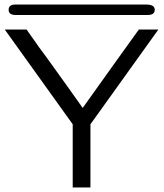

<svg xmlns="http://www.w3.org/2000/svg" viewBox="-20 -825 721 845"><path d="M48 -805H623Q661 -805 661 -782Q661 -759 630 -759H49Q18 -759 18 -782Q18 -805 48 -805ZM1 -695H97L145 -627Q150 -619 166.5 -597.5Q183 -576 191 -564Q220 -524 270 -454Q320 -384 344 -350Q390 -415 480 -540.5Q570 -666 591 -695H677L378 -278V0H300V-278Z"/></svg>

Font: Coval
Style: ExtraLight
Weight: 250
Foundry: Context Ltd
Version: Version 001.000